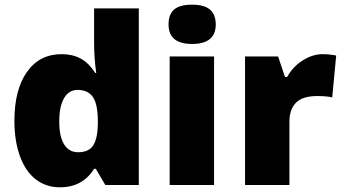

<svg xmlns="http://www.w3.org/2000/svg" viewBox="-20 -796 1478 826"><path d="M237.8 9.8Q178.7 9.8 134.5 -23.9Q90.3 -57.6 66.2 -123Q42 -188.5 42 -275.9Q42 -410.6 96.2 -486.8Q150.4 -563 245.1 -563Q291.5 -563 326.4 -544.4Q361.3 -525.9 390.1 -481.9H394Q384.8 -546.9 384.8 -611.8V-759.8H577.1V0H433.1L392.1 -69.8H384.8Q335.4 9.8 237.8 9.8ZM315.9 -141.1Q361.8 -141.1 380.6 -169.9Q399.4 -198.7 400.9 -258.8V-273.9Q400.9 -347.2 379.9 -378.2Q358.9 -409.2 314 -409.2Q276.4 -409.2 255.6 -373.8Q234.9 -338.4 234.9 -272.9Q234.9 -208.5 255.9 -174.8Q276.9 -141.1 315.9 -141.1Z M900.9 0H710V-553.2H900.9ZM705.1 -690.9Q705.1 -733.9 729 -754.9Q752.9 -775.9 806.2 -775.9Q859.4 -775.9 883.8 -754.4Q908.2 -732.9 908.2 -690.9Q908.2 -606.9 806.2 -606.9Q705.1 -606.9 705.1 -690.9Z M1368.2 -563Q1393.1 -563 1415.5 -559.1L1426.3 -557.1L1409.2 -377Q1385.7 -382.8 1344.2 -382.8Q1281.7 -382.8 1253.4 -354.2Q1225.1 -325.7 1225.1 -272V0H1034.2V-553.2H1176.3L1206.1 -464.8H1215.3Q1239.3 -508.8 1282 -535.9Q1324.7 -563 1368.2 -563Z"/></svg>

Font: Sahel Black FD
Style: Black-FD
Weight: 900
Foundry: Saber Rastikerdar (saber.rastikerdar@gmail.com)
Version: Version 3.3.1